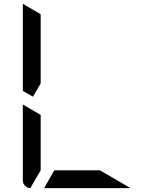

<svg xmlns="http://www.w3.org/2000/svg" viewBox="-20 -981 856 1001"><path d="M192 -546 152 -477 99 -507V-959V-961L192 -907ZM661 0H210L263 -93H501ZM138 0Q122 -1 110.5 -12.5Q99 -24 99 -41V-436L192 -382V-93Z"/></svg>

Font: DSEG7 Modern Mini
Style: Regular
Weight: 400
Designer: Keshikan(Twitter:@keshinomi_88pro)
Version: Version 0.46